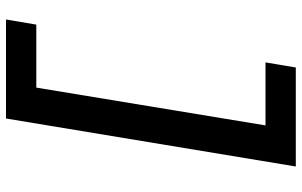

<svg xmlns="http://www.w3.org/2000/svg" viewBox="-203 -660 1006 640"><g transform="rotate(90 300.0 -340.0)"><path d="M45 143 62 42H272L398 -722H188L205 -823H535L375 143Z"/></g></svg>

Font: Iosevka Aile Oblique
Style: Bold
Weight: 700
Italic angle: -9°
Designer: Belleve Invis
Foundry: Belleve Invis
Version: Version 31.1.0; ttfautohint (v1.8.4)